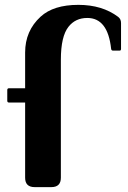

<svg xmlns="http://www.w3.org/2000/svg" viewBox="-20 -767 526 787"><path d="M122.1 0Q83 0 83 -38.6V-346.7H17.1Q9.8 -346.7 9.8 -354V-397.9Q9.8 -405.3 17.1 -405.3H83V-551.8Q83 -640.6 146.5 -698.7Q199.2 -747.1 301.3 -747.1Q398.9 -747.1 464.4 -697.8Q476.1 -689 476.1 -672.4V-566.9Q476.1 -559.6 470.7 -559.6H442.9Q436.5 -559.6 435.5 -566.9Q421.9 -693.4 337.9 -693.4Q289.1 -693.4 260.7 -657.2Q229.5 -617.7 229.5 -522.5V-38.6Q229.5 0 190.4 0Z"/></svg>

Font: Simply Serif
Style: Bold
Weight: 700
Designer: Wojciech Kalinowski "wmk69" (wmk69@o2.pl)
Foundry: Wojciech Kalinowski "wmk69" (wmk69@o2.pl)
Version: Version 1.0.0; 2022-02-18